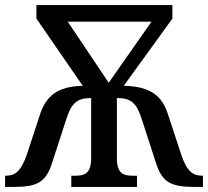

<svg xmlns="http://www.w3.org/2000/svg" viewBox="-20 -734 817 754"><path d="M0 0H35C129 0 162 -20 186 -99L241 -268C261 -331 285 -349 338 -349V-114C338 -53 313 -44 277 -44H260V0H518V-44H500C464 -44 439 -53 439 -113V-349C493 -349 516 -331 536 -268L591 -99C615 -20 648 0 742 0H777V-44H774C735 -44 713 -64 692 -126L639 -287C617 -354 575 -395 466 -397L657 -661V-714H123V-661L305 -397C204 -395 161 -355 138 -287L85 -126C63 -64 42 -44 3 -44H0ZM407 -409 246 -649H575Z"/></svg>

Font: Noto Serif SemiCondensed Medium
Style: Regular
Weight: 500
Width: 4
Designer: Monotype Design Team
Foundry: Monotype Imaging Inc.
Version: Version 2.014